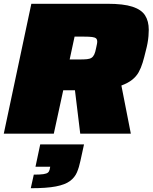

<svg xmlns="http://www.w3.org/2000/svg" viewBox="-21 -708 808 1017"><path d="M-1 0 145 -688H548Q633 -688 680.5 -672.5Q728 -657 747.5 -626.5Q767 -596 767 -550Q767 -535 765.5 -517Q764 -499 760.5 -479.5Q757 -460 751 -438Q743 -404 734.5 -376Q726 -348 713.5 -325.5Q701 -303 679 -285.5Q657 -268 622 -255L672 0H404L376 -230Q371 -230 365 -230Q359 -230 354 -230H314L264 0ZM348 -393H399Q424 -393 439.5 -394.5Q455 -396 464 -402Q473 -408 478.5 -420Q484 -432 488 -453Q490 -463 492 -472Q494 -481 494 -487Q494 -499 488 -504.5Q482 -510 467 -512Q452 -514 424 -514H374ZM142 289 158 217Q191 217 208.5 214.5Q226 212 233 206Q240 200 242 190L245 175H167L192 57H424L405 144Q398 178 386.5 205Q375 232 349.5 251Q324 270 275 279.5Q226 289 142 289Z"/></svg>

Font: Saira Expanded Black
Style: Italic
Weight: 900
Width: 7
Italic angle: -12°
Designer: Hector Gatti with collaboration of the Omnibus-Type team
Foundry: Omnibus-Type
Version: Version 1.101